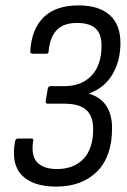

<svg xmlns="http://www.w3.org/2000/svg" viewBox="-20 -683 472 711"><path d="M188 8Q102 8 61 -34Q20 -76 36 -161Q39 -170 46 -170H96Q105 -170 103 -162Q94 -106 118 -81.5Q142 -57 191 -57Q253 -57 289 -94.5Q325 -132 325 -205Q325 -253 299.5 -276Q274 -299 218 -299H157Q148 -299 149 -308L157 -355Q159 -364 167 -364H218Q282 -364 319 -403Q356 -442 356 -514Q356 -558 333.5 -578Q311 -598 265 -598Q216 -598 190.5 -572Q165 -546 160 -493Q160 -484 151 -484H101Q92 -484 92 -493Q97 -576 142 -619.5Q187 -663 271 -663Q346 -663 386 -627.5Q426 -592 426 -524Q426 -457 396 -407Q366 -357 310 -337V-336Q353 -323 374 -290.5Q395 -258 395 -209Q395 -103 339 -47.5Q283 8 188 8Z"/></svg>

Font: Sofia Sans Condensed
Style: Italic
Weight: 400
Italic angle: -9°
Designer: Botio Nikoltchev, Ani Petrova
Foundry: lettersoup
Version: Version 4.101